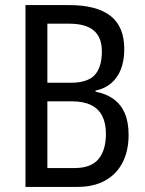

<svg xmlns="http://www.w3.org/2000/svg" viewBox="-20 -734 569 754"><path d="M252 -714Q359 -714 413.5 -672Q468 -630 468 -541Q468 -496 455 -462.5Q442 -429 417 -407.5Q392 -386 355 -378V-374Q397 -366 426 -345Q455 -324 470 -289.5Q485 -255 485 -204Q485 -142 461.5 -96Q438 -50 393 -25Q348 0 284 0H80V-714ZM257 -409Q324 -409 352 -439.5Q380 -470 380 -532Q380 -587 348.5 -614Q317 -641 252 -641H166V-409ZM166 -336V-74H272Q337 -74 366.5 -109Q396 -144 396 -209Q396 -250 381.5 -278.5Q367 -307 337.5 -321.5Q308 -336 263 -336Z"/></svg>

Font: Noto Sans Condensed
Style: Regular
Weight: 400
Width: 3
Version: Version 2.013